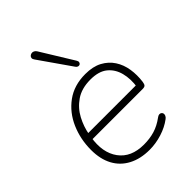

<svg xmlns="http://www.w3.org/2000/svg" viewBox="-223 -859 968 968"><g transform="rotate(-45 261.5 -375.0)"><path d="M261 8Q196 8 148.5 -17Q101 -42 76 -88.5Q51 -135 51 -200Q51 -277 80 -343.5Q109 -410 165 -451Q221 -492 301 -492Q355 -492 391.5 -472.5Q428 -453 449.5 -420Q471 -387 477.5 -345Q484 -303 478 -259Q476 -245 471 -239.5Q466 -234 453 -234H80L86 -271H458L439 -259Q447 -313 435.5 -357Q424 -401 391.5 -427.5Q359 -454 300 -454Q237 -454 195.5 -425.5Q154 -397 131 -353.5Q108 -310 100 -264L97 -246Q81 -150 124.5 -90.5Q168 -31 259 -31Q301 -31 336 -41.5Q371 -52 405 -77Q414 -84 421 -84.5Q428 -85 433 -81.5Q438 -78 439.5 -72Q441 -66 438 -58.5Q435 -51 427 -45Q394 -20 349.5 -6Q305 8 261 8ZM292 -553 172 -725Q166 -733 166.5 -740Q167 -747 172 -751.5Q177 -756 184 -757.5Q191 -759 198.5 -755.5Q206 -752 211 -744L318 -570Q323 -562 321.5 -555.5Q320 -549 315 -546Q310 -543 303.5 -544.5Q297 -546 292 -553Z"/></g></svg>

Font: Nunito ExtraLight ExtraLight
Style: Italic
Weight: 250
Italic angle: -9°
Version: Version 3.602